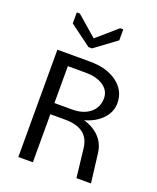

<svg xmlns="http://www.w3.org/2000/svg" viewBox="-125 -731 661 807"><g transform="rotate(20 205.0 -327.5)"><path d="M174 -535 78 -606V-655H92L182 -577L272 -655H286V-606L190 -535ZM55 0V-480H200Q276 -480 322.5 -445.5Q369 -411 369 -355Q369 -315 339.5 -284Q310 -253 262 -240Q306 -227 332.5 -199Q359 -171 364 -130L380 0H315L300 -130Q290 -215 186 -215H120V0ZM120 -265H200Q249 -265 279 -289.5Q309 -314 309 -355Q309 -389 279 -409.5Q249 -430 200 -430H120Z"/></g></svg>

Font: Glametrix
Style: Regular
Weight: 500
Designer: gluk
Foundry: gluk
Version: Version 0.40